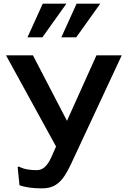

<svg xmlns="http://www.w3.org/2000/svg" viewBox="-20 -1026 702 1055"><path d="M161 -722H13L288 -221L261 -160C238 -111 214 -91 181 -91C142 -91 108 -97 84 -111L77 -108L87 -8C117 3 160 9 209 9C283 9 323 -24 369 -122L649 -722H510L348 -362ZM345 -1006H215L131 -821H213ZM531 -1006H401L317 -821H399Z"/></svg>

Font: Perun SemiBold
Style: Regular
Weight: 600
Foundry: Copyright (c) Stefan Peev, Context Ltd, 2016
Version: Version 1.089